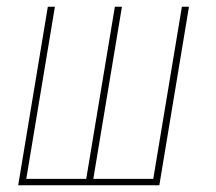

<svg xmlns="http://www.w3.org/2000/svg" viewBox="-20 -550 640 570"><path d="M34 0 122 -530H143L58 -19H236L321 -530H342L257 -19H435L520 -530H541L453 0Z"/></svg>

Font: Iosevka Curly ThExObl
Style: Regular
Weight: 100
Width: 7
Italic angle: -9°
Monospace: yes
Designer: Belleve Invis
Foundry: Belleve Invis
Version: Version 11.1.0; ttfautohint (v1.8.3)